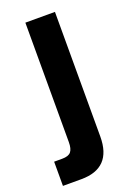

<svg xmlns="http://www.w3.org/2000/svg" viewBox="-151 -557 561 805"><g transform="rotate(-20 129.5 -154.5)"><path d="M-15 194V86H21Q49 86 60 73Q71 60 71 30V-503H203V53Q203 194 67 194Z"/></g></svg>

Font: Wix Madefor Text
Style: Bold
Weight: 700
Designer: Dalton Maag Ltd
Foundry: Dalton Maag Ltd
Version: Version 3.100